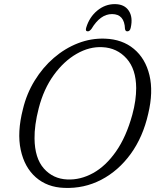

<svg xmlns="http://www.w3.org/2000/svg" viewBox="-20 -900 763 934"><path d="M491 -712Q575 -709 631.2 -662.2Q687.5 -615.5 707 -534.2Q726.5 -453 701 -346.5Q675.5 -233.5 615.8 -151.2Q556 -69 472.5 -25.5Q389 18 292 14Q209.5 11 154.2 -37.5Q99 -86 80.8 -171Q62.5 -256 91.5 -369Q109.5 -444.5 148.8 -508.2Q188 -572 242 -618.5Q296 -665 359.8 -689.8Q423.5 -714.5 491 -712ZM307 -27Q371 -24 432.8 -58Q494.5 -92 544.2 -163Q594 -234 623.5 -341.5Q633.5 -378 638 -410.5Q642.5 -443 642.5 -471.5Q642 -563.5 595.8 -615.2Q549.5 -667 478.5 -670.5Q415 -674 352.8 -638.2Q290.5 -602.5 241.5 -534.8Q192.5 -467 168.5 -374Q157.5 -331.5 152.5 -294.5Q147.5 -257.5 148 -226Q149 -130.5 193.5 -80.2Q238 -30 307 -27ZM525 -831.5Q468 -831.5 425 -759.5Q415.5 -747.5 407.5 -747.5Q393.5 -747.5 399.5 -766Q415 -817 453.2 -848.5Q491.5 -880 538 -880Q585 -880 606.2 -848.2Q627.5 -816.5 616 -765.5Q612.5 -747.5 599 -747.5Q590 -747.5 588 -759.5Q585.5 -831.5 525 -831.5Z"/></svg>

Font: Fraunces 72pt S100 Light
Style: Italic
Weight: 300
Italic angle: -16°
Version: Version 1.000; ttfautohint (v1.8.3)